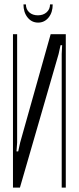

<svg xmlns="http://www.w3.org/2000/svg" viewBox="-20 -855 360 875"><path d="M208 -835H220.2Q220.2 -798.3 201.4 -775.1Q182.6 -752 153.8 -752Q124.5 -752 105.7 -775.4Q86.9 -798.8 86.9 -835H98.1Q98.1 -812.5 113.3 -798.8Q128.4 -785.2 152.8 -785.2Q177.2 -785.2 192.6 -799.1Q208 -813 208 -835ZM210.9 -699.2H279.8V0H261.2V-608.9L263.2 -648.9H255.9L247.1 -608.9L70.8 0H39.1V-699.2H58.1V-205.1L55.2 -165H63L71.8 -205.1Z"/></svg>

Font: Moniqa Narrow Heading
Style: Regular
Weight: 400
Width: 4
Designer: Rajesh Rajput
Foundry: Rajesh Rajput
Version: Version 1.000